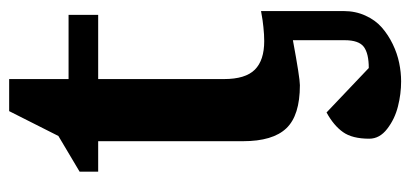

<svg xmlns="http://www.w3.org/2000/svg" viewBox="-256 -400 887 415"><g transform="rotate(-90 187.5 -192.5)"><path d="M371.1 106.9Q371.1 132.3 361.3 153.8Q351.6 175.3 335.7 189.2Q319.8 203.1 299.6 212.9Q279.3 222.7 259 226.8Q238.8 231 219.2 231Q191.9 231 164.8 224.1Q137.7 217.3 116.5 200.9Q95.2 184.6 95.2 162.1Q95.2 125.5 109.4 105.5Q123.5 85.4 151.9 69.8L248 161.1Q279.3 161.1 293.7 150.4Q308.1 139.6 308.1 108.9V-2.9Q226.6 12.2 210.9 12.2Q145.5 12.2 117.7 -17.1Q89.8 -46.4 89.8 -110.8V-423.8H23.9V-463.9L101.1 -509.8L154.8 -616.2H224.1V-487.8H362.8V-423.8H224.1V-151.9Q224.1 -105.5 244.4 -85.2Q264.6 -64.9 306.2 -64.9Q320.3 -64.9 336.7 -66.7Q353 -68.4 362.3 -70.3L371.1 -71.8Z"/></g></svg>

Font: Veleka
Style: Bold
Weight: 700
Designer: Stefan Peev, Context Ltd, 2016; SIL International, 1997-2014.
Foundry: Stefan Peev, Context Ltd, 2016
Version: Version 1.000